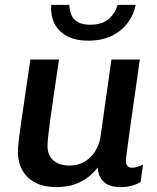

<svg xmlns="http://www.w3.org/2000/svg" viewBox="-20 -754 640 784"><path d="M211 10Q135 10 94 -29.5Q53 -69 53 -135Q53 -148 56 -175.5Q59 -203 65.5 -247.5Q72 -292 81.5 -357.5Q91 -423 104 -511H221Q208 -424 199 -362.5Q190 -301 184.5 -260Q179 -219 176.5 -195Q174 -171 174 -158Q174 -120 198 -99Q222 -78 264 -78Q315 -78 349.5 -112.5Q384 -147 391 -200L435 -511H551Q541 -438 530.5 -367Q520 -296 512 -237.5Q504 -179 499 -141.5Q494 -104 494 -96Q494 -83 501 -76Q508 -69 518 -69Q538 -69 564 -82L554 -11Q538 -1 518 4.5Q498 10 472 10Q426 10 403.5 -11.5Q381 -33 379 -70Q364 -50 341 -31.5Q318 -13 285.5 -1.5Q253 10 211 10ZM341 -588Q287 -588 252 -607.5Q217 -627 201.5 -660Q186 -693 189 -734H263Q265 -691 286.5 -672Q308 -653 348 -653Q392 -653 418.5 -672Q445 -691 461 -734H534Q526 -693 501 -660Q476 -627 436 -607.5Q396 -588 341 -588Z"/></svg>

Font: Chivo Mono Medium
Style: Italic
Weight: 500
Italic angle: -8.05°
Monospace: yes
Designer: Hector Gatti
Foundry: Omnibus-Type
Version: Version 1.008